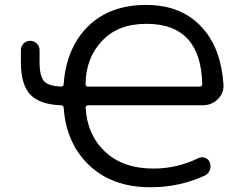

<svg xmlns="http://www.w3.org/2000/svg" viewBox="-20 -785 1040 794"><path d="M232.4 -426.8Q242.2 -426.8 243.2 -436.5Q253.9 -585 341.8 -673.8Q432.6 -764.6 584 -764.6Q735.4 -764.6 820.3 -666Q894.5 -581.1 904.3 -434.6Q904.3 -431.6 904.3 -428.7Q904.3 -397.5 879.9 -374Q854.5 -349.6 817.4 -349.6H343.8Q339.8 -349.6 336.9 -346.7Q334 -343.8 334 -339.8Q340.8 -227.5 413.1 -159.2Q487.3 -87.9 615.2 -87.9Q711.9 -87.9 799.8 -130.9Q813.5 -137.7 828.1 -132.3Q842.8 -127 847.7 -113.3Q850.6 -104.5 850.6 -96.7Q850.6 -88.9 847.7 -81.1Q841.8 -65.4 826.2 -58.6Q721.7 -10.7 604.5 -10.7Q602.5 -10.7 600.6 -10.7Q443.4 -10.7 346.7 -103.5Q253.9 -193.4 243.2 -339.8Q242.2 -349.6 232.4 -349.6Q148.4 -352.5 108.4 -390.6Q66.4 -431.6 66.4 -527.3V-578.1Q66.4 -593.8 77.6 -605Q88.9 -616.2 105 -616.2Q121.1 -616.2 132.3 -605Q143.6 -593.8 143.6 -578.1V-528.3Q143.6 -466.8 165 -446.3Q182.6 -429.7 232.4 -426.8ZM334 -435.5Q334 -432.6 336.9 -429.7Q339.8 -426.8 343.8 -426.8H806.6Q810.5 -426.8 813.5 -429.7Q816.4 -432.6 816.4 -436.5Q816.4 -436.5 816.4 -436.5Q813.5 -559.6 758.8 -621.1Q701.2 -686.5 585.9 -686.5Q468.8 -686.5 403.3 -617.2Q334 -544.9 334 -435.5Z"/></svg>

Font: Rounded-X Mgen+ 1m regular
Style: Regular
Weight: 400
Designer: [Source Han Sans]
Ryoko NISHIZUKA  (kana & ideographs); Paul D. Hunt (Latin, Greek & Cyrillic); Wenlong ZHANG  (bopomofo
Version: Version 1.059.20150602